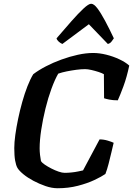

<svg xmlns="http://www.w3.org/2000/svg" viewBox="-20 -1002 708 1022"><path d="M287 0Q256 0 222.5 -11.5Q189 -23 158 -39.5Q127 -56 104.5 -74.5Q82 -93 73 -108Q65 -122 60.5 -147.5Q56 -173 56 -214Q56 -244 61.5 -284Q67 -324 76.5 -369.5Q86 -415 98.5 -459.5Q111 -504 126 -542.5Q141 -581 157 -607Q186 -629 224.5 -649Q263 -669 307 -685Q351 -701 394.5 -710.5Q438 -720 476 -720Q509 -720 545.5 -711Q582 -702 615 -686.5Q648 -671 668 -653Q655 -591 637 -542.5Q619 -494 607 -468Q581 -468 561.5 -472Q542 -476 534 -479L533 -607Q523 -613 504.5 -619Q486 -625 466.5 -629.5Q447 -634 433 -634Q412 -634 386 -630.5Q360 -627 335 -622Q310 -617 290 -610Q272 -579 254 -530Q236 -481 222 -424Q208 -367 199.5 -311.5Q191 -256 191 -212Q191 -196 193 -178Q195 -160 198 -145Q203 -136 218.5 -125.5Q234 -115 253.5 -105Q273 -95 292 -88.5Q311 -82 324 -82Q341 -82 360.5 -84Q380 -86 396.5 -89.5Q413 -93 422 -95L510 -260Q532 -260 553.5 -253.5Q575 -247 585 -242Q580 -221 573 -191Q566 -161 558 -130Q550 -99 541 -76Q521 -62 483 -44Q445 -26 394.5 -13Q344 0 287 0ZM312 -768Q302 -772 292.5 -780.5Q283 -789 281 -798Q324 -848 360.5 -889.5Q397 -931 424.5 -956.5Q452 -982 465 -982Q480 -982 498.5 -957.5Q517 -933 539.5 -891Q562 -849 586 -798Q580 -789 573 -780Q566 -771 554 -768L453 -873Z"/></svg>

Font: Texturina 12pt
Style: Bold Italic
Weight: 700
Italic angle: -11°
Designer: Guillermo Torres Carreño
Foundry: Omnibus-Type
Version: Version 1.002